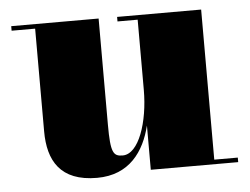

<svg xmlns="http://www.w3.org/2000/svg" viewBox="-41 -509 740 569"><g transform="rotate(-5 329.0 -225.0)"><path d="M271.5 -460H11.5V-446.5H81.5V-141C81.5 -54 116.5 10 226 10C323 10 368 -56.5 386.5 -131.5V0H646.5V-13.5H576.5V-460H326.5V-446.5H386.5V-237.5C386.5 -142.5 355.5 -49.5 307.5 -49.5C279.5 -49.5 271.5 -60 271.5 -144Z"/></g></svg>

Font: Bodoni* 16pt Fatface
Style: Regular
Weight: 900
Version: Version 2.3